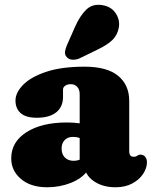

<svg xmlns="http://www.w3.org/2000/svg" viewBox="-20 -778 642 812"><path d="M337 -82.5V-95.5L317 -99V-380Q317 -399 306.8 -410.5Q296.5 -422 279 -422Q266 -422 256.2 -415.8Q246.5 -409.5 246.5 -399V-368Q246.5 -326 217.8 -303Q189 -280 135.5 -280Q90 -280 67.8 -299.2Q45.5 -318.5 45.5 -353Q45.5 -386 77.5 -419Q109.5 -452 174.5 -474Q239.5 -496 337.5 -496Q433 -496 479.8 -457.2Q526.5 -418.5 526.5 -351.5V-135Q526.5 -127.5 530.8 -121.2Q535 -115 545.5 -115Q551.5 -115 555 -116.5Q558.5 -118 561.5 -120Q564 -121.5 566.8 -122.8Q569.5 -124 573.5 -124Q587 -124 594.2 -114.8Q601.5 -105.5 601.5 -92Q601.5 -67 585.2 -42.5Q569 -18 539.2 -2Q509.5 14 468.5 14Q412.5 14 374.8 -13.2Q337 -40.5 337 -82.5ZM27.5 -108Q27.5 -178 92 -219Q156.5 -260 262.5 -260Q291.5 -260 314.2 -256.8Q337 -253.5 351 -247L330 -188.5Q320 -194 310 -196.5Q300 -199 288 -199Q266.5 -199 253.5 -185.5Q240.5 -172 240.5 -150Q240.5 -126 254.2 -112Q268 -98 291 -98Q307 -98 319.5 -103.8Q332 -109.5 338 -116L351 -57Q326.5 -23 279.5 -4.5Q232.5 14 179.5 14Q110 14 68.8 -21Q27.5 -56 27.5 -108ZM298 -666Q318 -711 344.8 -737.2Q371.5 -763.5 414.5 -756Q451.5 -749.5 469.8 -721.2Q488 -693 482.5 -661.5Q477 -631 457 -610.5Q437 -590 395 -569.5L317 -531.5Q303 -525 287.5 -525.5Q272 -526 263 -535.5Q253 -546.5 255 -559.8Q257 -573 263.5 -588Z"/></svg>

Font: Fraunces SuperSoft 9pt
Style: Regular
Weight: 900
Version: Version 1.000;[b76b70a41]